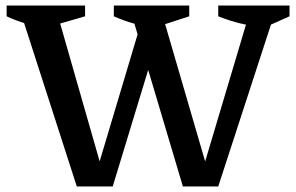

<svg xmlns="http://www.w3.org/2000/svg" viewBox="-20 -675 1072 695"><path d="M642 0 450 -645H561L733 -55H712L888 -645H980L770 0ZM258 0 50 -645H182L351 -55H330L494 -604L549 -529L388 0ZM143 -574Q107 -580 72.5 -590Q38 -600 4 -616V-655H288V-616ZM536 -574Q499 -580 463.5 -590Q428 -600 392 -616V-655H665V-616ZM934 -574Q892 -580 851 -590Q810 -600 770 -616V-655H1028V-616Z"/></svg>

Font: Piazzolla 24pt SemiBold
Style: Regular
Weight: 600
Designer: Juan Pablo del Peral
Foundry: Huerta Tipografica
Version: Version 2.005